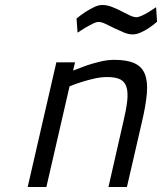

<svg xmlns="http://www.w3.org/2000/svg" viewBox="-20 -750 650 770"><path d="M91 0 206 -500H281L273 -467Q301 -478 329 -488Q353 -496 382 -503Q411 -510 438 -510Q489 -510 519 -496.5Q549 -483 561 -453Q573 -423 569 -375.5Q565 -328 549 -260L489 0H415L474 -259Q486 -309 490 -343.5Q494 -378 487.5 -400Q481 -422 462.5 -431.5Q444 -441 410 -441Q385 -441 358.5 -435Q332 -429 310 -422Q284 -414 259 -404L166 0ZM610 -663Q593 -648 576 -637Q561 -627 544 -619.5Q527 -612 512 -612Q495 -612 476 -620Q457 -628 438.5 -637Q420 -646 403.5 -654Q387 -662 375 -662Q366 -662 352 -655Q338 -648 324 -640Q308 -630 291 -619L287 -676Q306 -691 324 -703Q340 -713 357.5 -721.5Q375 -730 391 -730Q409 -730 428.5 -722.5Q448 -715 466 -705.5Q484 -696 500 -688.5Q516 -681 527 -681Q535 -681 548.5 -687Q562 -693 575 -701Q590 -710 606 -721Z"/></svg>

Font: Panefresco 400wt
Style: Italic
Weight: 400
Foundry: Campivisivi & Chank Co
Version: Version 1.001